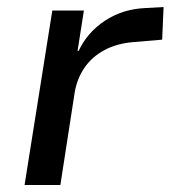

<svg xmlns="http://www.w3.org/2000/svg" viewBox="-20 -527 486 547"><path d="M50 0 129 -497H219L201 -382H204Q229 -435 279 -468Q329 -501 393 -504L446 -507L442 -414L359 -407Q312 -403 277 -384Q242 -365 221 -334.5Q200 -304 193 -265L152 0Z"/></svg>

Font: Nunito Sans 7pt Medium
Style: Italic
Weight: 500
Italic angle: -9°
Designer: Vernon Adams
Foundry: Vernon Adams
Version: Version 3.101;gftools[0.9.27]